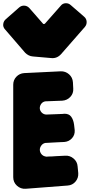

<svg xmlns="http://www.w3.org/2000/svg" viewBox="-34 -1168 557 1190"><path d="M125 2Q94 4 71 -17Q48 -38 48 -70V-643Q48 -672 67.5 -692.5Q87 -713 116 -715L342 -726Q372 -727 394 -707.5Q416 -688 418 -658L420 -619Q422 -589 402 -567.5Q382 -546 352 -544L248 -540H247Q230 -537 220.5 -523Q211 -509 213 -492Q216 -478 226.5 -468.5Q237 -459 252 -458Q282 -459 307 -460Q328 -461 345 -461.5Q362 -462 363 -463Q393 -464 407 -445Q421 -426 425 -396Q426 -387 427 -379L429 -361Q431 -332 412 -311Q393 -290 364 -288Q359 -288 340.5 -287Q322 -286 301 -285Q276 -283 247 -282H246Q229 -278 219.5 -262.5Q210 -247 214 -230Q218 -216 228 -207.5Q238 -199 252 -197Q261 -197 271 -198Q279 -198 289.5 -198.5Q300 -199 311 -200Q337 -201 370 -203Q399 -205 422 -185.5Q445 -166 447 -137L451 -95Q453 -65 434 -42.5Q415 -20 385 -18ZM231 -1023Q233 -1019 238 -1019Q243 -1019 246 -1023L343 -1133Q354 -1147 372.5 -1148Q391 -1149 405 -1136L488 -1064Q502 -1052 503 -1033.5Q504 -1015 492 -1001L345 -833Q320 -805 285 -808L170 -818Q156 -819 144 -825Q132 -831 122 -841L-3 -986Q-16 -1000 -14 -1018.5Q-12 -1037 2 -1049L85 -1122Q99 -1134 117 -1133Q135 -1132 148 -1118L231 -1023Z"/></svg>

Font: d puntillas B to tiptoe
Style: Regular
Weight: 400
Designer: deFharo
Foundry: deFharo.com
Version: Version 1.001 2012